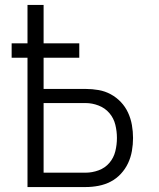

<svg xmlns="http://www.w3.org/2000/svg" viewBox="-20 -755 640 775"><path d="M91 0V-522H27V-580H91V-735H156V-580H300V-522H156V-396H326Q352 -396 378 -391.5Q404 -387 427 -374.5Q450 -362 468 -343Q486 -324 497 -300Q508 -276 512.5 -250Q517 -224 517 -198Q517 -172 512.5 -146Q508 -120 497 -96.5Q486 -73 468 -53.5Q450 -34 427 -22Q404 -10 378 -5Q352 0 326 0ZM156 -58H326Q352 -58 378 -67.5Q404 -77 421.5 -97.5Q439 -118 445.5 -144.5Q452 -171 452 -198Q452 -225 445.5 -251.5Q439 -278 421.5 -298.5Q404 -319 378 -329Q352 -339 326 -339H156Z"/></svg>

Font: Iosevka Custom Light Extended
Style: Regular
Weight: 300
Width: 7
Monospace: yes
Designer: Belleve Invis
Foundry: Belleve Invis
Version: Version 11.2.4; ttfautohint (v1.8.4)